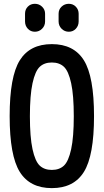

<svg xmlns="http://www.w3.org/2000/svg" viewBox="-20 -970 540 1000"><path d="M389.6 -898.4V-858.4Q389.6 -835.9 375 -820.3Q360.4 -804.7 338.4 -804.7Q316.4 -804.7 300.8 -820.3Q285.2 -835.9 285.2 -858.4V-898.4Q285.2 -920.9 300.8 -935.5Q316.4 -950.2 338.4 -950.2Q360.4 -950.2 375 -935.1Q389.6 -919.9 389.6 -898.4ZM110.4 -898.4Q110.4 -920.9 125 -935.5Q139.6 -950.2 161.6 -950.2Q183.6 -950.2 199.2 -935.1Q214.8 -919.9 214.8 -898.4V-858.4Q214.8 -835.9 199.2 -820.3Q183.6 -804.7 161.6 -804.7Q139.6 -804.7 125 -820.3Q110.4 -835.9 110.4 -858.4ZM313 -622.1Q289.1 -644.5 250 -644.5Q210.9 -644.5 187 -622.1Q163.1 -599.6 149.4 -536.6Q135.7 -473.6 135.7 -364.7Q135.7 -255.9 149.4 -192.9Q163.1 -129.9 187 -107.4Q210.9 -85 250 -85Q289.1 -85 313 -107.4Q336.9 -129.9 350.6 -192.9Q364.3 -255.9 364.3 -364.7Q364.3 -473.6 350.6 -536.6Q336.9 -599.6 313 -622.1ZM417 -74.7Q364.3 9.8 250 9.8Q135.7 9.8 83 -74.7Q30.3 -159.2 30.3 -365.2Q30.3 -571.3 83 -655.8Q135.7 -740.2 250 -740.2Q364.3 -740.2 417 -655.8Q469.7 -571.3 469.7 -365.2Q469.7 -159.2 417 -74.7Z"/></svg>

Font: Rounded Mgen+ 2m medium
Style: Regular
Weight: 500
Designer: [Source Han Sans]
Ryoko NISHIZUKA  (kana & ideographs); Paul D. Hunt (Latin, Greek & Cyrillic); Wenlong ZHANG  (bopomofo
Version: Version 1.059.20150602